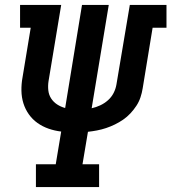

<svg xmlns="http://www.w3.org/2000/svg" viewBox="-20 -755 692 775"><path d="M125 0V-92H205L227 -224Q201 -227 176.5 -235.5Q152 -244 131.5 -258.5Q111 -273 96.5 -293.5Q82 -314 74.5 -338Q67 -362 66.5 -389Q66 -416 71 -443L104 -643H61V-735H227L176 -428Q173 -409 175 -390.5Q177 -372 186.5 -357.5Q196 -343 210.5 -333.5Q225 -324 243 -319L311 -735H419L350 -318Q368 -322 385 -330Q402 -338 416 -350.5Q430 -363 438.5 -379.5Q447 -396 450 -414L504 -735H652V-643H596L556 -399Q553 -380 547 -362Q541 -344 530.5 -328Q520 -312 506.5 -297.5Q493 -283 477 -272Q461 -261 443.5 -252.5Q426 -244 408 -238Q390 -232 371.5 -228.5Q353 -225 335 -223L313 -92H380V0Z"/></svg>

Font: Iosevka Slab SmBdExObl
Style: Regular
Weight: 600
Width: 7
Italic angle: -9°
Monospace: yes
Designer: Belleve Invis
Foundry: Belleve Invis
Version: Version 11.1.0; ttfautohint (v1.8.3)